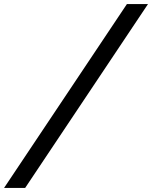

<svg xmlns="http://www.w3.org/2000/svg" viewBox="-186 -720 750 947"><path d="M-166 207 440 -700H544L-62 207Z"/></svg>

Font: Red Hat Display Medium
Style: Italic
Weight: 500
Italic angle: -12°
Designer: Pentagram / MCKL
Foundry: Pentagram / MCKL
Version: Version 1.003; Red Hat Display Medium Italic